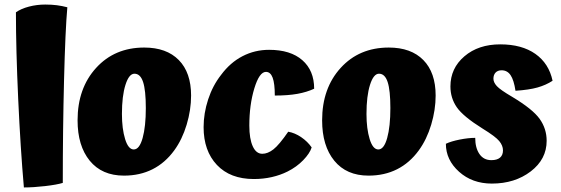

<svg xmlns="http://www.w3.org/2000/svg" viewBox="-20 -762 2464 844"><path d="M256 42Q230 50 178.5 56Q127 62 85 62Q70 -109 60 -326.5Q50 -544 50 -708Q73 -724 107.5 -733Q142 -742 179 -742Q207 -742 230 -739Q253 -736 276 -730Q267 -629 261.5 -410Q256 -191 256 42Z M321 -233Q321 -374 402.5 -463.5Q484 -553 614 -553Q712 -553 766 -498Q820 -443 820 -342Q820 -279 800.5 -214Q781 -149 746 -101Q706 -46 650.5 -18Q595 10 525 10Q428 10 374.5 -55.5Q321 -121 321 -233ZM621 -287Q621 -365 609 -401.5Q597 -438 571 -438Q547 -438 531.5 -389Q516 -340 516 -261Q516 -196 530 -150.5Q544 -105 568 -105Q593 -105 607 -155.5Q621 -206 621 -287Z M1361 -372Q1329 -357 1287.5 -349.5Q1246 -342 1188 -342Q1188 -395 1178.5 -420.5Q1169 -446 1149 -446Q1120 -446 1098 -373.5Q1076 -301 1076 -210Q1076 -152 1091 -119Q1106 -86 1133 -86Q1157 -86 1182 -105.5Q1207 -125 1247 -183Q1276 -178 1304 -159Q1332 -140 1350 -114Q1342 -88 1313 -58Q1284 -28 1244 -8Q1212 8 1174.5 16.5Q1137 25 1096 25Q992 25 933.5 -37Q875 -99 875 -203Q875 -264 895 -325Q915 -386 952 -433Q992 -487 1046 -515Q1100 -543 1163 -543Q1257 -543 1309 -497.5Q1361 -452 1361 -372Z M1396 -233Q1396 -374 1477.5 -463.5Q1559 -553 1689 -553Q1787 -553 1841 -498Q1895 -443 1895 -342Q1895 -279 1875.5 -214Q1856 -149 1821 -101Q1781 -46 1725.5 -18Q1670 10 1600 10Q1503 10 1449.5 -55.5Q1396 -121 1396 -233ZM1696 -287Q1696 -365 1684 -401.5Q1672 -438 1646 -438Q1622 -438 1606.5 -389Q1591 -340 1591 -261Q1591 -196 1605 -150.5Q1619 -105 1643 -105Q1668 -105 1682 -155.5Q1696 -206 1696 -287Z M2232 -336Q2322 -282 2352.5 -239Q2383 -196 2383 -143Q2383 -62 2313 -8.5Q2243 45 2142 45Q2056 45 1998 -7Q1940 -59 1940 -130Q1963 -141 2001 -148.5Q2039 -156 2069 -156Q2069 -112 2087.5 -85Q2106 -58 2140 -58Q2165 -58 2178 -69Q2191 -80 2191 -101Q2191 -122 2174.5 -142Q2158 -162 2101 -197Q2016 -250 1988 -290.5Q1960 -331 1960 -382Q1960 -462 2021.5 -514.5Q2083 -567 2179 -567Q2274 -567 2333.5 -525Q2393 -483 2409 -407Q2380 -388 2343 -377.5Q2306 -367 2246 -363Q2239 -410 2224.5 -431.5Q2210 -453 2185 -453Q2168 -453 2158.5 -443Q2149 -433 2149 -416Q2149 -400 2164 -383.5Q2179 -367 2232 -336Z"/></svg>

Font: Atma
Style: Bold
Weight: 700
Designer: Gregori Vincens, Jeremie Hornus, Riccardo Olocco, Yoann Minet.
Foundry: black foundry
Version: Version 1.102;PS 1.100;hotconv 1.0.86;makeotf.lib2.5.63406